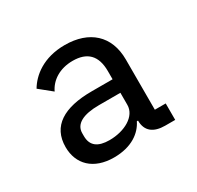

<svg xmlns="http://www.w3.org/2000/svg" viewBox="-91 -807 580 566"><g transform="rotate(-30 199.5 -524.0)"><path d="M360 -406H323V-577C323 -658 271 -704 188 -704C115 -704 72 -668 52 -634L94 -600C108 -630 140 -652 185 -652C234 -652 260 -627 260 -574V-546H189C94 -546 40 -513 40 -442C40 -384 79 -344 149 -344C210 -344 245 -372 260 -403H264C264 -367 287 -350 326 -350H360ZM260 -500V-459C260 -420 214 -395 163 -395C124 -395 103 -410 103 -443V-453C103 -484 133 -500 187 -500Z"/></g></svg>

Font: IBM Plex Thai Looped
Style: Regular
Weight: 400
Designer: Mike Abbink, Paul van der Laan, Pieter van Rosmalen, Ben Mitchell, Mark Frömberg
Foundry: Bold Monday
Version: Version 1.0